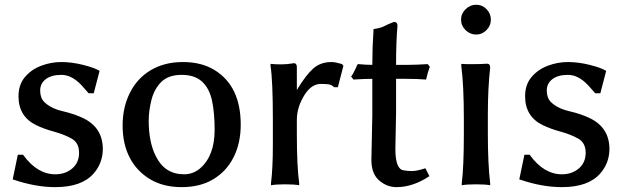

<svg xmlns="http://www.w3.org/2000/svg" viewBox="-20 -766 2618 805"><path d="M33.2 -13.7 54.7 -117.2H77.1L78.1 -115.2Q136.7 -35.2 211.9 -35.2Q253.9 -35.2 282.7 -59.6Q311.5 -84 311.5 -125.5Q311.5 -167 280.8 -184.6Q250 -202.1 207 -213.9Q164.1 -225.6 131.8 -241.2Q57.6 -277.3 57.6 -362.3Q57.6 -411.1 84.5 -442.9Q111.3 -474.6 152.3 -490.2Q193.4 -505.9 237.3 -505.9Q281.2 -505.9 329.6 -493.7Q377.9 -481.4 397.5 -468.8L373 -375H351.6L321.3 -409.2Q280.3 -452.1 237.8 -452.1Q195.3 -452.1 171.9 -434.1Q148.4 -416 148.4 -386.2Q148.4 -356.4 165 -338.9Q192.4 -311.5 242.7 -299.8Q293 -288.1 329.1 -270.5Q410.2 -231.4 411.1 -142.6Q411.1 -82 372.1 -38.1Q322.3 18.6 211.9 18.6Q128.9 18.6 37.1 -12.7Z M878.9 -472.7Q989.3 -405.3 989.3 -243.2Q989.3 -166 959.5 -106.9Q929.7 -47.9 874.5 -14.6Q819.3 18.6 741.7 18.6Q664.1 18.6 608.4 -15.1Q552.7 -48.8 523.4 -106Q494.1 -163.1 494.1 -239.7Q494.1 -316.4 524.9 -377.4Q555.7 -438.5 612.8 -472.2Q669.9 -505.9 747.1 -505.9Q824.2 -505.9 878.9 -472.7ZM603.5 -259.8Q603.5 -168.9 633.8 -110.4Q670.9 -35.2 752 -35.2Q789.1 -35.2 818.4 -59.6Q879.9 -112.3 879.9 -221.7Q879.9 -292 869.1 -343.3Q858.4 -394.5 827.6 -423.3Q796.9 -452.1 741.7 -452.1Q686.5 -452.1 656.7 -422.9Q627 -393.6 615.2 -347.7Q603.5 -301.8 603.5 -259.8Z M1114.3 -489.3V-498H1118.2Q1131.8 -496.1 1158.7 -496.1Q1185.5 -496.1 1211.9 -501H1212.9Q1223.6 -501 1224.6 -486.3V-388.7Q1261.7 -450.2 1292.5 -478Q1323.2 -505.9 1370.1 -505.9Q1384.8 -505.9 1412.1 -498H1413.1L1419.9 -490.2L1396.5 -400.4H1380.9Q1370.1 -411.1 1356 -412.6Q1341.8 -414.1 1325.2 -414.1Q1287.1 -414.1 1258.8 -371.1Q1224.6 -318.4 1224.6 -263.7V-204.1Q1224.6 -69.3 1234.4 2V10.7Q1214.8 6.8 1174.8 6.8Q1136.7 6.8 1116.2 10.7V2Q1124 -58.6 1124 -160.2V-266.6Q1124 -426.8 1114.3 -489.3Z M1452.1 -445.3Q1460 -453.1 1478.5 -495.1L1480.5 -497.1H1483.4Q1513.7 -494.1 1541 -494.1Q1541 -565.4 1545.9 -637.7V-643.6L1548.8 -644.5Q1576.2 -648.4 1591.8 -656.7Q1607.4 -665 1630.9 -673.8H1632.8Q1646.5 -673.8 1646.5 -658.2Q1640.6 -591.8 1640.6 -494.1H1690.4Q1723.6 -494.1 1771.5 -497.1H1773.4L1782.2 -486.3L1773.4 -460L1766.6 -432.6H1763.7Q1730.5 -435.5 1680.7 -435.5H1640.6V-294.9L1637.7 -141.6Q1637.7 -55.7 1672.9 -51.8Q1687.5 -48.8 1707.5 -48.8Q1727.5 -48.8 1763.7 -60.5L1780.3 -27.3Q1710.9 18.6 1642.6 18.6Q1601.6 18.6 1569.3 -9.8Q1537.1 -38.1 1537.1 -95.7L1541 -282.2V-435.5Q1508.8 -435.5 1463.9 -432.6H1461.9Z M1913.1 -683.6Q1913.1 -709 1932.1 -727.5Q1951.2 -746.1 1976.6 -746.1Q2002 -746.1 2020 -727.5Q2038.1 -709 2038.1 -683.6Q2038.1 -658.2 2019.5 -639.6Q2001 -621.1 1976.6 -621.1Q1951.2 -621.1 1932.1 -639.6Q1913.1 -658.2 1913.1 -683.6ZM1914.1 -489.3V-498H1918Q1925.8 -497.1 1937.5 -497.1H1962.9Q2001 -497.1 2021.5 -499Q2035.2 -499 2035.2 -483.4Q2025.4 -395.5 2025.4 -286.1V-204.1Q2025.4 -79.1 2035.2 2.9V10.7Q2015.6 6.8 1975.6 6.8Q1936.5 6.8 1916 10.7V2Q1924.8 -67.4 1924.8 -204.1V-266.6Q1924.8 -407.2 1914.1 -489.3Z M2157.2 -13.7 2178.7 -117.2H2201.2L2202.1 -115.2Q2260.7 -35.2 2335.9 -35.2Q2377.9 -35.2 2406.7 -59.6Q2435.5 -84 2435.5 -125.5Q2435.5 -167 2404.8 -184.6Q2374 -202.1 2331.1 -213.9Q2288.1 -225.6 2255.9 -241.2Q2181.6 -277.3 2181.6 -362.3Q2181.6 -411.1 2208.5 -442.9Q2235.4 -474.6 2276.4 -490.2Q2317.4 -505.9 2361.3 -505.9Q2405.3 -505.9 2453.6 -493.7Q2502 -481.4 2521.5 -468.8L2497.1 -375H2475.6L2445.3 -409.2Q2404.3 -452.1 2361.8 -452.1Q2319.3 -452.1 2295.9 -434.1Q2272.5 -416 2272.5 -386.2Q2272.5 -356.4 2289.1 -338.9Q2316.4 -311.5 2366.7 -299.8Q2417 -288.1 2453.1 -270.5Q2534.2 -231.4 2535.2 -142.6Q2535.2 -82 2496.1 -38.1Q2446.3 18.6 2335.9 18.6Q2252.9 18.6 2161.1 -12.7Z"/></svg>

Font: GenEi LateMin P v2
Style: Medium
Weight: 500
Designer: o_tamon (Modified)
Foundry: o_tamon / Adobe Systems Incorporated / FONT 910 / Philipp H. Poll
Version: Version 2.1;Original Version 1.004